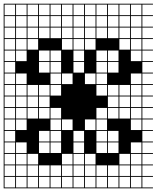

<svg xmlns="http://www.w3.org/2000/svg" viewBox="-20 -900 852 1045"><path d="M0 125V-879.8H812.5V-875H754.8V-817.3H812.5V-812.5H754.8V-754.8H812.5V-750H754.8V-692.3H812.5V-687.5H754.8V-629.8H812.5V-625H754.8V-567.3H812.5V-562.5H754.8V-504.8H812.5V-500H754.8V-442.3H812.5V-437.5H754.8V-379.8H812.5V-375H754.8V-317.3H812.5V-312.5H754.8V-254.8H812.5V-250H754.8V-192.3H812.5V-187.5H754.8V-129.8H812.5V-125H754.8V-67.3H812.5V-62.5H754.8V-4.8H812.5V0H754.8V57.7H812.5V62.5H754.8V120.2H812.5V125ZM692.3 -817.3H750V-875H692.3ZM629.8 -817.3H687.5V-875H629.8ZM567.3 -817.3H625V-875H567.3ZM504.8 -817.3H562.5V-875H504.8ZM442.3 -817.3H500V-875H442.3ZM379.8 -817.3H437.5V-875H379.8ZM317.3 -817.3H375V-875H317.3ZM254.8 -817.3H312.5V-875H254.8ZM4.8 -817.3H62.5V-875H4.8ZM192.3 -817.3H250V-875H192.3ZM129.8 -817.3H187.5V-875H129.8ZM67.3 -817.3H125V-875H67.3ZM692.3 -754.8H750V-812.5H692.3ZM629.8 -754.8H687.5V-812.5H629.8ZM567.3 -754.8H625V-812.5H567.3ZM504.8 -754.8H562.5V-812.5H504.8ZM442.3 -754.8H500V-812.5H442.3ZM379.8 -754.8H437.5V-812.5H379.8ZM317.3 -754.8H375V-812.5H317.3ZM4.8 -754.8H62.5V-812.5H4.8ZM254.8 -754.8H312.5V-812.5H254.8ZM192.3 -754.8H250V-812.5H192.3ZM129.8 -754.8H187.5V-812.5H129.8ZM67.3 -754.8H125V-812.5H67.3ZM317.3 -692.3H375V-750H317.3ZM692.3 -692.3H750V-750H692.3ZM254.8 -692.3H312.5V-750H254.8ZM4.8 -692.3H62.5V-750H4.8ZM67.3 -692.3H125V-750H67.3ZM192.3 -692.3H250V-750H192.3ZM379.8 -692.3H437.5V-750H379.8ZM629.8 -692.3H687.5V-750H629.8ZM442.3 -692.3H500V-750H442.3ZM567.3 -692.3H625V-750H567.3ZM504.8 -692.3H562.5V-750H504.8ZM129.8 -692.3H187.5V-750H129.8ZM129.8 -629.8H187.5V-687.5H129.8ZM629.8 -629.8H687.5V-687.5H629.8ZM442.3 -629.8H500V-687.5H442.3ZM379.8 -629.8H437.5V-687.5H379.8ZM692.3 -629.8H750V-687.5H692.3ZM4.8 -629.8H62.5V-687.5H4.8ZM317.3 -629.8H375V-687.5H317.3ZM67.3 -629.8H125V-687.5H67.3ZM567.3 -567.3H625V-625H567.3ZM504.8 -567.3H562.5V-625H504.8ZM692.3 -567.3H750V-625H692.3ZM379.8 -567.3H437.5V-625H379.8ZM192.3 -567.3H250V-625H192.3ZM4.8 -567.3H62.5V-625H4.8ZM67.3 -567.3H125V-625H67.3ZM254.8 -567.3H312.5V-625H254.8ZM567.3 -504.8H625V-562.5H567.3ZM504.8 -504.8H562.5V-562.5H504.8ZM4.8 -504.8H62.5V-562.5H4.8ZM192.3 -504.8H250V-562.5H192.3ZM379.8 -504.8H437.5V-562.5H379.8ZM254.8 -504.8H312.5V-562.5H254.8ZM4.8 -442.3H62.5V-500H4.8ZM254.8 -442.3H312.5V-500H254.8ZM67.3 -442.3H125V-500H67.3ZM692.3 -442.3H750V-500H692.3ZM504.8 -442.3H562.5V-500H504.8ZM442.3 -442.3H500V-500H442.3ZM317.3 -442.3H375V-500H317.3ZM67.3 -379.8H125V-437.5H67.3ZM567.3 -379.8H625V-437.5H567.3ZM692.3 -379.8H750V-437.5H692.3ZM129.8 -379.8H187.5V-437.5H129.8ZM504.8 -379.8H562.5V-437.5H504.8ZM192.3 -379.8H250V-437.5H192.3ZM254.8 -379.8H312.5V-437.5H254.8ZM629.8 -379.8H687.5V-437.5H629.8ZM4.8 -379.8H62.5V-437.5H4.8ZM67.3 -317.3H125V-375H67.3ZM567.3 -317.3H625V-375H567.3ZM692.3 -317.3H750V-375H692.3ZM129.8 -317.3H187.5V-375H129.8ZM192.3 -317.3H250V-375H192.3ZM629.8 -317.3H687.5V-375H629.8ZM4.8 -317.3H62.5V-375H4.8ZM567.3 -254.8H625V-312.5H567.3ZM254.8 -254.8H312.5V-312.5H254.8ZM4.8 -254.8H62.5V-312.5H4.8ZM67.3 -254.8H125V-312.5H67.3ZM692.3 -254.8H750V-312.5H692.3ZM504.8 -254.8H562.5V-312.5H504.8ZM192.3 -254.8H250V-312.5H192.3ZM129.8 -254.8H187.5V-312.5H129.8ZM629.8 -254.8H687.5V-312.5H629.8ZM442.3 -192.3H500V-250H442.3ZM504.8 -192.3H562.5V-250H504.8ZM692.3 -192.3H750V-250H692.3ZM254.8 -192.3H312.5V-250H254.8ZM4.8 -192.3H62.5V-250H4.8ZM317.3 -192.3H375V-250H317.3ZM67.3 -192.3H125V-250H67.3ZM4.8 -129.8H62.5V-187.5H4.8ZM192.3 -129.8H250V-187.5H192.3ZM504.8 -129.8H562.5V-187.5H504.8ZM379.8 -129.8H437.5V-187.5H379.8ZM254.8 -129.8H312.5V-187.5H254.8ZM567.3 -129.8H625V-187.5H567.3ZM4.8 -67.3H62.5V-125H4.8ZM192.3 -67.3H250V-125H192.3ZM692.3 -67.3H750V-125H692.3ZM504.8 -67.3H562.5V-125H504.8ZM379.8 -67.3H437.5V-125H379.8ZM67.3 -67.3H125V-125H67.3ZM254.8 -67.3H312.5V-125H254.8ZM567.3 -67.3H625V-125H567.3ZM187.5 -62.5H129.8V-4.8H187.5ZM4.8 -4.8H62.5V-62.5H4.8ZM317.3 -4.8H375V-62.5H317.3ZM629.8 -4.8H687.5V-62.5H629.8ZM442.3 -4.8H500V-62.5H442.3ZM379.8 -4.8H437.5V-62.5H379.8ZM67.3 -4.8H125V-62.5H67.3ZM692.3 -4.8H750V-62.5H692.3ZM567.3 57.7H625V0H567.3ZM317.3 57.7H375V0H317.3ZM504.8 57.7H562.5V0H504.8ZM192.3 57.7H250V0H192.3ZM254.8 57.7H312.5V0H254.8ZM67.3 57.7H125V0H67.3ZM629.8 57.7H687.5V0H629.8ZM442.3 57.7H500V0H442.3ZM379.8 57.7H437.5V0H379.8ZM129.8 57.7H187.5V0H129.8ZM4.8 57.7H62.5V0H4.8ZM692.3 57.7H750V0H692.3ZM692.3 120.2H750V62.5H692.3ZM567.3 120.2H625V62.5H567.3ZM129.8 120.2H187.5V62.5H129.8ZM442.3 120.2H500V62.5H442.3ZM379.8 120.2H437.5V62.5H379.8ZM629.8 120.2H687.5V62.5H629.8ZM254.8 120.2H312.5V62.5H254.8ZM67.3 120.2H125V62.5H67.3ZM504.8 120.2H562.5V62.5H504.8ZM192.3 120.2H250V62.5H192.3ZM4.8 120.2H62.5V62.5H4.8ZM317.3 120.2H375V62.5H317.3Z"/></svg>

Font: Yarndings 12 Charted
Style: Regular
Weight: 400
Designer: Sarah Cadigan-Fried
Version: Version 1.000; ttfautohint (v1.8.4.7-5d5b)